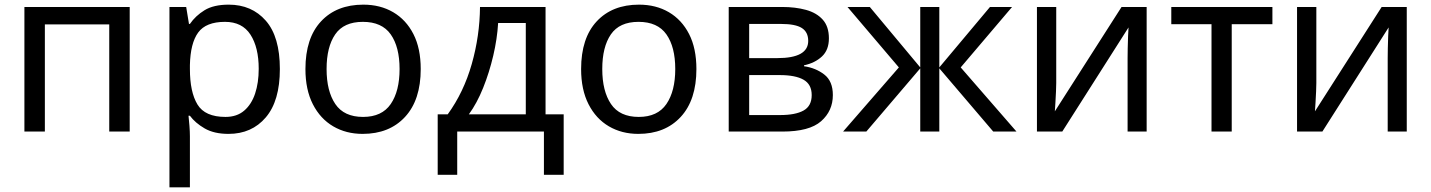

<svg xmlns="http://www.w3.org/2000/svg" viewBox="-20 -566 6158 826"><path d="M538 -536V0H450V-461H173V0H85V-536Z M964 -546Q1063 -546 1123.5 -477Q1184 -408 1184 -269Q1184 -132 1123.5 -61Q1063 10 963 10Q901 10 860.5 -13.5Q820 -37 797 -68H791Q793 -51 795 -25Q797 1 797 20V240H709V-536H781L793 -463H797Q821 -498 860 -522Q899 -546 964 -546ZM948 -472Q866 -472 832.5 -426Q799 -380 797 -286V-269Q797 -170 829.5 -116.5Q862 -63 950 -63Q999 -63 1030.5 -90Q1062 -117 1077.5 -163.5Q1093 -210 1093 -270Q1093 -362 1057.5 -417Q1022 -472 948 -472Z M1790 -269Q1790 -136 1722.5 -63Q1655 10 1540 10Q1469 10 1413.5 -22.5Q1358 -55 1326 -117.5Q1294 -180 1294 -269Q1294 -402 1361 -474Q1428 -546 1543 -546Q1616 -546 1671.5 -513.5Q1727 -481 1758.5 -419.5Q1790 -358 1790 -269ZM1385 -269Q1385 -174 1422.5 -118.5Q1460 -63 1542 -63Q1623 -63 1661 -118.5Q1699 -174 1699 -269Q1699 -364 1661 -418Q1623 -472 1541 -472Q1459 -472 1422 -418Q1385 -364 1385 -269Z M2327 -536V-74H2405V186H2320V0H1947V186H1863V-74H1906Q1975 -169 2009.5 -290.5Q2044 -412 2045 -536ZM2242 -467H2123Q2119 -399 2102 -326.5Q2085 -254 2058.5 -188Q2032 -122 1997 -74H2242Z M2976 -269Q2976 -136 2908.5 -63Q2841 10 2726 10Q2655 10 2599.5 -22.5Q2544 -55 2512 -117.5Q2480 -180 2480 -269Q2480 -402 2547 -474Q2614 -546 2729 -546Q2802 -546 2857.5 -513.5Q2913 -481 2944.5 -419.5Q2976 -358 2976 -269ZM2571 -269Q2571 -174 2608.5 -118.5Q2646 -63 2728 -63Q2809 -63 2847 -118.5Q2885 -174 2885 -269Q2885 -364 2847 -418Q2809 -472 2727 -472Q2645 -472 2608 -418Q2571 -364 2571 -269Z M3546 -401Q3546 -351 3516 -323Q3486 -295 3439 -285V-281Q3489 -274 3526 -245.5Q3563 -217 3563 -157Q3563 -89 3512.5 -44.5Q3462 0 3346 0H3115V-536H3345Q3402 -536 3447.5 -523.5Q3493 -511 3519.5 -481.5Q3546 -452 3546 -401ZM3457 -390Q3457 -428 3429.5 -445.5Q3402 -463 3340 -463H3203V-316H3324Q3457 -316 3457 -390ZM3472 -157Q3472 -203 3437 -223Q3402 -243 3334 -243H3203V-71H3336Q3402 -71 3437 -90.5Q3472 -110 3472 -157Z M4334 -536 4113 -276 4353 0H4253L4021 -272V0H3939V-272L3707 0H3607L3847 -276L3626 -536H3722L3939 -276V-536H4021V-276L4239 -536Z M4524 -536V-209Q4524 -197 4523 -173Q4522 -149 4520.5 -125Q4519 -101 4518 -87L4805 -536H4913V0H4831V-316Q4831 -332 4831.5 -358Q4832 -384 4833 -409.5Q4834 -435 4835 -448L4550 0H4441V-536Z M5454 -462H5279V0H5192V-462H5019V-536H5454Z M5643 -536V-209Q5643 -197 5642 -173Q5641 -149 5639.5 -125Q5638 -101 5637 -87L5924 -536H6032V0H5950V-316Q5950 -332 5950.5 -358Q5951 -384 5952 -409.5Q5953 -435 5954 -448L5669 0H5560V-536Z"/></svg>

Font: Noto IKEA Simplified Chinese
Style: Regular
Weight: 400
Designer: Monotype Design Team
Foundry: Monotype Imaging Inc.
Version: Version 1.100